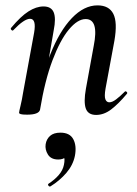

<svg xmlns="http://www.w3.org/2000/svg" viewBox="-20 -419 512 715"><path d="M338 9Q308 9 299.5 -15Q291 -39 300 -89L329 -248Q349 -348 299 -348Q269 -348 236.5 -309Q204 -270 175.5 -194.5Q147 -119 129 -10L112 -11Q133 -130 167.5 -217Q202 -304 247.5 -351.5Q293 -399 343 -399Q386 -399 402 -367.5Q418 -336 406 -267L373 -89Q368 -60 372.5 -49Q377 -38 387 -38Q398 -38 412.5 -49Q427 -60 444 -77Q447 -81 451.5 -77Q456 -73 452 -69Q421 -32 394 -11.5Q367 9 338 9ZM81 8Q63 8 57 6Q51 4 51 1Q51 -3 56.5 -25.5Q62 -48 66 -74L107 -297Q116 -349 92 -349Q81 -349 65.5 -338.5Q50 -328 30 -307Q27 -303 22.5 -307.5Q18 -312 22 -316Q57 -358 86 -376.5Q115 -395 142 -395Q171 -395 180 -373Q189 -351 180 -306L129 -10Q124 8 81 8ZM168 275Q164 277 160.5 272.5Q157 268 161 265Q184 250 199 232.5Q214 215 218 195Q223 172 216.5 161.5Q210 151 201 149L233 134Q234 155 225 165Q216 175 197 175Q170 175 158.5 156.5Q147 138 150 118Q153 99 166.5 87Q180 75 205 75Q240 75 253 99.5Q266 124 259 161Q252 196 227 225Q202 254 168 275Z"/></svg>

Font: Cormorant Light SemiBold
Style: Italic
Weight: 600
Italic angle: -10°
Version: Version 4.000